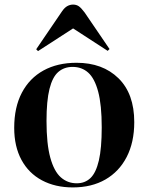

<svg xmlns="http://www.w3.org/2000/svg" viewBox="-20 -804 647 838"><path d="M298 14Q221 14 163 -17Q105 -48 73.5 -106.5Q42 -165 42 -246Q42 -336 75.5 -399.5Q109 -463 170 -496.5Q231 -530 314 -530Q428 -530 497 -462.5Q566 -395 566 -271Q566 -183 533 -119Q500 -55 440 -20.5Q380 14 298 14ZM315 -4Q351 -4 375 -27Q399 -50 411.5 -103.5Q424 -157 424 -248Q424 -346 408.5 -404Q393 -462 365 -487Q337 -512 297 -512Q260 -512 234.5 -490Q209 -468 196 -416Q183 -364 183 -276Q183 -176 199.5 -116Q216 -56 245.5 -30Q275 -4 315 -4ZM146 -581 138 -589 251 -755Q262 -771 274 -777.5Q286 -784 299 -784Q313 -784 323.5 -777Q334 -770 349 -750L458 -590L450 -582L299 -680Z"/></svg>

Font: Literata 72pt SemiBold
Style: Regular
Weight: 600
Designer: Latin by Veronika Burian and Jose Scaglione. Greek by Irene Vlachou. Cyrillic by Vera Evstafieva.
Foundry: TypeTogether
Version: Version 3.002